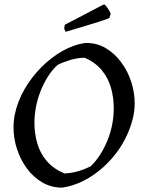

<svg xmlns="http://www.w3.org/2000/svg" viewBox="-20 -849 658 881"><path d="M265 12Q215 12 174 -12Q133 -36 103.5 -76Q74 -116 58 -165Q42 -214 42 -265Q42 -322 64.5 -380.5Q87 -439 127 -491.5Q167 -544 217 -582Q241 -601 267 -615.5Q293 -630 320.5 -639.5Q348 -649 375 -652Q425 -652 465.5 -628Q506 -604 536 -563.5Q566 -523 582 -474Q598 -425 598 -374Q598 -338 588.5 -301.5Q579 -265 563.5 -231Q548 -197 528 -167Q497 -121 454.5 -82.5Q412 -44 363.5 -19.5Q315 5 265 12ZM276 -53Q299 -54 321.5 -59Q344 -64 363 -71.5Q382 -79 396 -86Q421 -110 440.5 -141Q460 -172 474 -207Q488 -242 495 -279Q502 -316 502 -352Q502 -402 489 -447Q476 -492 446.5 -527.5Q417 -563 369 -584Q335 -584 300 -573Q265 -562 244 -551Q219 -528 199.5 -497Q180 -466 166 -430.5Q152 -395 145 -358Q138 -321 138 -286Q138 -235 151.5 -189.5Q165 -144 195.5 -109Q226 -74 276 -53ZM281 -703Q278 -708 276 -714Q274 -720 275 -724L278 -736L321 -758L449 -825L458 -829Q461 -828 466 -822Q471 -816 477 -807Q483 -798 488 -786L482 -767Q482 -766 470.5 -761.5Q459 -757 435 -749.5Q411 -742 373 -730.5Q335 -719 281 -703Z"/></svg>

Font: Labrada
Style: Italic
Weight: 400
Italic angle: -7°
Designer: Mercedes Jáuregui
Foundry: Omnibus-Type Team
Version: Version 1.000